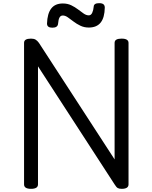

<svg xmlns="http://www.w3.org/2000/svg" viewBox="-20 -1179 963 1213"><path d="M176 14Q132 14 132 -14V-908Q132 -922 143 -928.5Q154 -935 176 -935Q194 -935 205 -928.5Q216 -922 226 -908L704 -172V-908Q704 -922 715 -928.5Q726 -935 748 -935Q792 -935 792 -908V-14Q792 0 781 7Q770 14 749 14Q733 14 724 9Q715 4 704 -14L220 -760V-14Q220 0 209 7Q198 14 176 14ZM311 -1004Q277 -1004 277 -1030Q279 -1093 303.5 -1125Q328 -1157 377 -1157Q407 -1157 430.5 -1145.5Q454 -1134 473 -1119.5Q492 -1105 508.5 -1093.5Q525 -1082 541 -1082Q555 -1082 562.5 -1098Q570 -1114 572 -1137Q573 -1159 606 -1159Q625 -1159 633.5 -1152Q642 -1145 642 -1131Q641 -1068 616 -1036.5Q591 -1005 541 -1005Q512 -1005 488 -1016.5Q464 -1028 444.5 -1043Q425 -1058 408.5 -1069.5Q392 -1081 377 -1081Q363 -1081 356 -1068.5Q349 -1056 347 -1030Q346 -1017 337 -1010.5Q328 -1004 311 -1004Z"/></svg>

Font: Playwrite DE Grund
Style: Regular
Weight: 400
Designer: Veronika Burian, José Scaglione
Foundry: TypeTogether
Version: Version 1.002